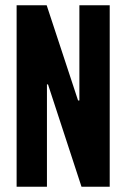

<svg xmlns="http://www.w3.org/2000/svg" viewBox="-20 -708 479 728"><path d="M43 -688H157L276 -327H281V-688H396V0H289L162 -388H158V0H43Z"/></svg>

Font: Saira ExtraCondensed
Style: Bold
Weight: 700
Width: 2
Designer: Hector Gatti with collaboration of the Omnibus-Type team
Foundry: Omnibus-Type
Version: Version 0.072; ttfautohint (v1.8)